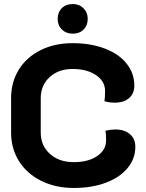

<svg xmlns="http://www.w3.org/2000/svg" viewBox="-20 -923 726 952"><path d="M35 -266V-436Q35 -516 73.5 -578Q112 -640 181.5 -674.5Q251 -709 340 -709Q429 -709 499 -682.5Q569 -656 607.5 -608Q646 -560 646 -499Q646 -459 620 -436.5Q594 -414 549 -414Q523 -414 498 -421Q501 -442 501 -472Q501 -520 456 -550.5Q411 -581 340 -581Q270 -581 226 -540.5Q182 -500 182 -436V-266Q182 -201 227.5 -160Q273 -119 346 -119Q417 -119 461.5 -149Q506 -179 506 -227Q506 -260 503 -275Q530 -281 552 -281Q597 -281 624 -258Q651 -235 651 -195Q651 -136 612.5 -89.5Q574 -43 504.5 -17Q435 9 346 9Q256 9 185 -26Q114 -61 74.5 -123.5Q35 -186 35 -266ZM266 -829Q266 -862 286.5 -882.5Q307 -903 341 -903Q373 -903 394 -882Q415 -861 415 -829Q415 -797 394.5 -776.5Q374 -756 341 -756Q308 -756 287 -776.5Q266 -797 266 -829Z"/></svg>

Font: K2D ExtraBold
Style: Regular
Weight: 800
Designer: Katatrad Aksorn Co.,Ltd.
Foundry: Cadson Demak Co.,Ltd.
Version: Version 1.000; ttfautohint (v1.6)